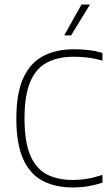

<svg xmlns="http://www.w3.org/2000/svg" viewBox="-20 -819 483 846"><path d="M300 7Q225.5 7 169.8 -21.2Q114 -49.5 83 -116Q52 -182.5 52 -297Q52 -407.5 82.5 -474.8Q113 -542 170 -572Q227 -602 306.5 -602Q339 -602 371 -598.2Q403 -594.5 431.5 -585.5V-551.5Q398 -561.5 367.5 -565.2Q337 -569 305.5 -569Q236 -569 187.5 -543.8Q139 -518.5 113.5 -459Q88 -399.5 88 -298Q88 -193 113.8 -133.8Q139.5 -74.5 187.2 -50.2Q235 -26 300.5 -26Q333.5 -26 364.2 -31.2Q395 -36.5 431.5 -48.5V-14.5Q403 -4.5 370 1.2Q337 7 300 7ZM263 -663 339 -799H376.5L293 -663Z"/></svg>

Font: Encode Sans SC SemiCondensed Thin
Style: Regular
Weight: 250
Width: 4
Designer: Multiple Designers
Foundry: Impallari Type
Version: Version 3.002